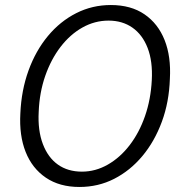

<svg xmlns="http://www.w3.org/2000/svg" viewBox="-20 -732 723 764"><path d="M296 12Q217 12 162.5 -25Q108 -62 82 -127.5Q56 -193 61 -281Q65 -373 93.5 -451.5Q122 -530 170.5 -588.5Q219 -647 283 -679.5Q347 -712 421 -712Q501 -712 555 -675Q609 -638 635 -572.5Q661 -507 656 -419Q653 -326 624 -247.5Q595 -169 546.5 -111Q498 -53 434.5 -20.5Q371 12 296 12ZM306 -49Q360 -49 409 -77Q458 -105 496 -154.5Q534 -204 557 -270Q580 -336 584 -413Q588 -488 567.5 -541Q547 -594 507 -622Q467 -650 412 -650Q357 -650 308 -622.5Q259 -595 221 -545.5Q183 -496 160 -430Q137 -364 134 -287Q130 -213 150.5 -159Q171 -105 210.5 -77Q250 -49 306 -49Z"/></svg>

Font: DM Sans Light
Style: Italic
Weight: 300
Italic angle: -10°
Designer: Colophon Foundry, Jonny Pinhorn
Foundry: Colophon Foundry
Version: Version 4.004;gftools[0.9.30]